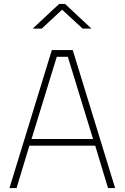

<svg xmlns="http://www.w3.org/2000/svg" viewBox="-20 -954 632 974"><path d="M28 0 243 -700H349L564 0H528L463 -215H129L64 0ZM140 -249H452L324 -666H268ZM146 -809 280 -934H310L444 -809H399L295 -905L192 -809Z"/></svg>

Font: TitilliumWeb ExtraLight
Style: Regular
Weight: 400
Designer: Mohamed Gaber, Accademia di Belle Arti di Urbino and others
Foundry: Kief Type Foundry, Accademia di Belle Arti di Urbino and others
Version: Version 3.000; ttfautohint (v1.8.2)